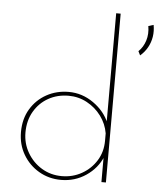

<svg xmlns="http://www.w3.org/2000/svg" viewBox="-54 -799 726 852"><g transform="rotate(5 309.5 -373.0)"><path d="M249 6Q195 6 150.5 -20Q106 -46 80 -90.5Q54 -135 54 -190Q54 -249 80.5 -293Q107 -337 151.5 -361.5Q196 -386 250 -386Q310 -386 360.5 -350.5Q411 -315 433 -262L429 -250V-752H449V0H429V-130L432 -114Q410 -61 360.5 -27.5Q311 6 249 6ZM251 -11Q300 -11 340.5 -34Q381 -57 405 -96Q429 -135 429 -184V-217Q422 -259 396.5 -293.5Q371 -328 333 -348.5Q295 -369 251 -369Q201 -369 161 -346.5Q121 -324 97.5 -283.5Q74 -243 74 -190Q74 -141 98 -100Q122 -59 162 -35Q202 -11 251 -11ZM551 -575 542 -593Q563 -613 572.5 -643Q582 -673 576 -708L599 -715Q604 -688 600 -662.5Q596 -637 583.5 -614.5Q571 -592 551 -575Z"/></g></svg>

Font: Josefin Sans Thin Thin
Style: Regular
Weight: 250
Version: Version 2.001